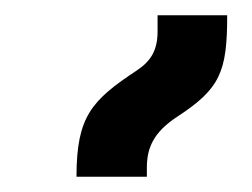

<svg xmlns="http://www.w3.org/2000/svg" viewBox="-20 -834 329 251"><path d="M80 -603H172V-615C172 -641 181 -661 211 -681C268 -718 277 -740 277 -814H186V-793C186 -768 177 -754 159 -742C100 -703 80 -682 80 -603Z"/></svg>

Font: Noto Serif Armenian SemiCondensed
Style: Bold
Weight: 700
Width: 4
Designer: Monotype Design Team
Foundry: Monotype Imaging Inc.
Version: Version 2.008